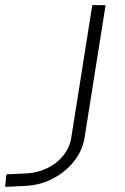

<svg xmlns="http://www.w3.org/2000/svg" viewBox="-53 -725 488 751"><path d="M-33 6 -28 -43 55 -47Q97 -50 133.5 -68Q170 -86 195 -117Q220 -148 226 -188L308 -705H360L278 -188Q270 -136 236.5 -94Q203 -52 154 -26.5Q105 -1 49 2Z"/></svg>

Font: Nunito Sans 7pt SemiExpanded ExtraLight
Style: Italic
Weight: 250
Width: 6
Italic angle: -9°
Designer: Vernon Adams
Foundry: Vernon Adams
Version: Version 3.101;gftools[0.9.27]